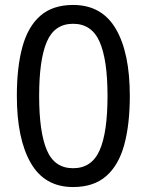

<svg xmlns="http://www.w3.org/2000/svg" viewBox="-20 -745 591 775"><path d="M275 10Q160 10 104 -87.5Q48 -185 48 -358Q48 -474 70.5 -556Q93 -638 143 -681.5Q193 -725 275 -725Q391 -725 447.5 -628.5Q504 -532 504 -358Q504 -243 481.5 -160.5Q459 -78 408.5 -34Q358 10 275 10ZM275 -66Q350 -66 382 -138Q414 -210 414 -358Q414 -504 382 -576.5Q350 -649 275 -649Q200 -649 169 -576.5Q138 -504 138 -358Q138 -212 169 -139Q200 -66 275 -66Z"/></svg>

Font: hexukannada05
Style: Book
Weight: 400
Designer: Jelle Bosma - Monotype Design Team
Foundry: Monotype Imaging Inc.
Version: Version 2.003